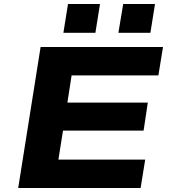

<svg xmlns="http://www.w3.org/2000/svg" viewBox="-20 -940 848 960"><path d="M71 0 183 -705H795L772 -563H338L317 -427H719L698 -287H295L272 -142H706L683 0ZM572 -776 596 -920H755L732 -776ZM297 -776 320 -920H480L457 -776Z"/></svg>

Font: Nunito Sans 7pt Expanded ExtraBold
Style: Italic
Weight: 800
Width: 7
Italic angle: -9°
Designer: Vernon Adams
Foundry: Vernon Adams
Version: Version 3.101;gftools[0.9.27]